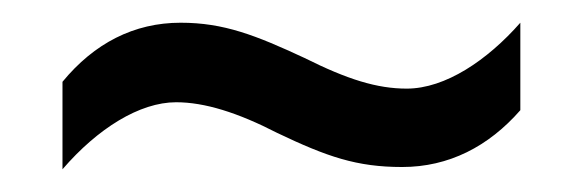

<svg xmlns="http://www.w3.org/2000/svg" viewBox="-20 -520 512 169"><path d="M224 -403C268 -382 294 -373 334 -373C375 -373 410 -391 438 -423V-500C409 -467 372 -442 338 -442C312 -442 286 -450 248 -469C205 -489 177 -500 139 -500C98 -500 63 -482 35 -448V-371C66 -407 103 -430 135 -430C160 -430 189 -421 224 -403Z"/></svg>

Font: Noto Sans Kannada UI Condensed
Style: Regular
Weight: 400
Width: 3
Designer: Jelle Bosma - Monotype Design Team
Foundry: Monotype Imaging Inc.
Version: Version 2.005